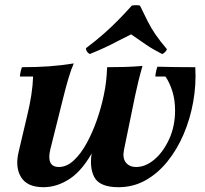

<svg xmlns="http://www.w3.org/2000/svg" viewBox="-20 -726 813 760"><path d="M391 -350H422Q394 -214 351.5 -134Q309 -54 258 -19.5Q207 15 152 15Q88 15 63.5 -24.5Q39 -64 54 -126L88 -270Q98 -311 104 -350Q110 -389 111 -423H59Q59 -430 61.5 -441.5Q64 -453 67 -460Q125 -460 174 -463.5Q223 -467 272 -475Q262 -453 251 -416Q240 -379 230.5 -340Q221 -301 213 -270L179 -134Q171 -100 179.5 -82.5Q188 -65 213 -65Q244 -65 272 -91Q300 -117 323 -159Q346 -201 363.5 -251Q381 -301 391 -350ZM753 -460Q757 -392 745 -324Q733 -256 707 -195Q681 -134 642.5 -86.5Q604 -39 555.5 -12Q507 15 449 15Q374 15 353 -25.5Q332 -66 345 -130L391 -350Q397 -378 400 -405Q403 -432 404 -460Q440 -460 474 -461Q508 -462 544 -465Q534 -430 527.5 -403Q521 -376 515 -348L471 -134Q464 -101 478 -83Q492 -65 519 -65Q556 -65 591 -94.5Q626 -124 649.5 -175Q673 -226 673 -289Q673 -330 662.5 -364Q652 -398 635 -423H595Q595 -430 597.5 -442Q600 -454 603 -462Q637 -461 675 -460.5Q713 -460 753 -460ZM335 -512Q328 -517 324.5 -521.5Q321 -526 320 -535Q361 -566 391.5 -593Q422 -620 448 -646.5Q474 -673 502 -704Q519 -707 534 -704Q551 -669 564.5 -642Q578 -615 595.5 -589.5Q613 -564 641 -531Q635 -518 622 -512Q583 -532 558.5 -549Q534 -566 499 -590Q464 -573 441.5 -561Q419 -549 395.5 -538Q372 -527 335 -512Z"/></svg>

Font: Poltawski Nowy
Style: Bold Italic
Weight: 700
Italic angle: -12°
Designer: Adam Pótawski, Mateusz Machalski, Borys Kosmynka, Ania Wieluska
Foundry: Capitalics.wtf
Version: Version 1.001;gftools[0.9.25]